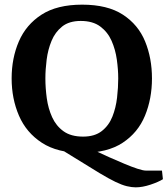

<svg xmlns="http://www.w3.org/2000/svg" viewBox="-20 -648 720 825"><path d="M383 -3Q414 12 448 27Q482 42 514 55.5Q546 69 570.5 77Q595 85 607 85H676L680 122Q661 134 626.5 145.5Q592 157 563 157Q546 157 525 152Q504 147 476 133.5Q448 120 408 96L239 -8ZM333 9Q227 9 160 -34.5Q93 -78 61.5 -151Q30 -224 30 -311Q30 -398 61 -470Q92 -542 158.5 -585Q225 -628 333 -628Q442 -628 508 -585Q574 -542 603.5 -470Q633 -398 633 -311Q633 -224 603 -151Q573 -78 507 -34.5Q441 9 333 9ZM337 -61Q387 -61 417.5 -85Q448 -109 463 -147Q478 -185 483 -228.5Q488 -272 488 -311Q488 -349 482 -392Q476 -435 459.5 -472.5Q443 -510 411 -534Q379 -558 327 -558Q277 -558 247 -534Q217 -510 201.5 -472.5Q186 -435 180.5 -392Q175 -349 175 -311Q175 -270 181 -226Q187 -182 204 -144.5Q221 -107 253 -84Q285 -61 337 -61Z"/></svg>

Font: Manuale
Style: Regular
Weight: 400
Designer: Eduardo Tunni / Pablo Cosgaya
Foundry: Eduardo Tunni / Pablo Cosgaya
Version: Version 1.002